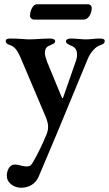

<svg xmlns="http://www.w3.org/2000/svg" viewBox="-20 -598 512 902"><path d="M12 228Q12 207 22 191Q32 175 50 175Q63 175 78 180Q96 184 104 184Q117 184 123 179.5Q129 175 136 162Q168 107 197 37Q206 18 206 -3Q206 -20 196 -46L75 -331Q65 -354 54 -367.5Q43 -381 27 -386Q16 -390 11.5 -394Q7 -398 7 -406Q7 -417 29 -417Q55 -417 83 -415Q105 -413 118 -413Q136 -413 164 -415Q192 -417 216 -417Q225 -417 232 -414Q239 -411 239 -404Q239 -397 232 -393Q225 -389 213 -384Q202 -380 196.5 -372Q191 -364 191 -348Q191 -336 201 -308L270 -141Q271 -137 274 -137Q276 -137 277 -141L334 -304Q342 -324 342 -342Q342 -373 315 -383Q302 -389 296 -393Q290 -397 290 -404Q290 -411 297 -414Q304 -417 312 -417Q327 -417 351 -415Q371 -413 384 -413Q396 -413 416 -415Q434 -417 449 -417Q472 -417 472 -406Q472 -398 467.5 -394Q463 -390 452 -386Q435 -381 419 -363.5Q403 -346 393 -323L249 25L162 231Q151 257 129 270.5Q107 284 78 284Q53 284 32.5 268Q12 252 12 228ZM121 -522Q121 -543 130.5 -560.5Q140 -578 154 -578H394Q401 -578 406 -573Q411 -568 411 -562Q411 -540 400 -523Q389 -506 373 -506H139Q132 -506 126.5 -511Q121 -516 121 -522Z"/></svg>

Font: EB Garamond SemiBold
Style: Regular
Weight: 600
Designer: Georg Duffner and Octavio Pardo
Foundry: Georg Duffner
Version: Version 1.000